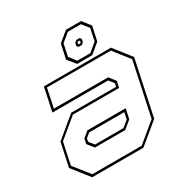

<svg xmlns="http://www.w3.org/2000/svg" viewBox="-170 -874 967 1008"><g transform="rotate(-30 313.0 -370.0)"><path d="M100.5 0 19.5 -103 50 -245.5 174.5 -348.5H446.5L451 -368L427 -398.5H89.5L119.5 -540H526L607 -437L536 -103L411 0ZM191 -128 160.5 -166.5 167 -197 202 -226H434L421.5 -166.5L375 -128ZM109 -13.5H408.5L523.5 -108.5L592.5 -432L517.5 -527H130.5L106.5 -412.5H435.5L465.5 -374L457.5 -335.5H177.5L62 -240L34 -108.5ZM199.5 -141.5H372L409 -172L417.5 -212H204.5L179 -191L175 -172ZM329.5 -555 290.5 -603.5 309 -690.5 368.5 -739.5H460L498.5 -690.5L480 -603.5L421 -555ZM339 -569H418L468 -611L483.5 -684.5L451 -725.5H372L322 -684.5L306.5 -611ZM381 -628.5 373 -638.5 377 -656.5 389 -666H409L416.5 -656.5L412.5 -638.5L401 -628.5ZM389 -639.5H397.5L401.5 -643L403.5 -651.5L400.5 -655H392L388 -651.5L386 -643Z"/></g></svg>

Font: Tourney Thin
Style: Italic
Weight: 100
Italic angle: -12°
Designer: Tyler Finck
Foundry: Etcetera Type Co
Version: Version 1.015